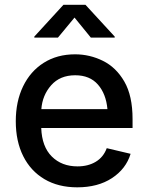

<svg xmlns="http://www.w3.org/2000/svg" viewBox="-20 -783 627 814"><path d="M307.6 11.2Q227.1 11.2 168.5 -23.4Q109.9 -58.1 78.4 -121.1Q46.9 -184.1 46.9 -269Q46.9 -353 77.9 -417Q108.9 -481 165.5 -516.8Q222.2 -552.7 298.3 -552.7Q360.4 -552.7 416.3 -525.1Q472.2 -497.6 507.1 -437.3Q542 -377 542 -278.3V-240.2H154.8Q157.7 -161.1 199.7 -119.4Q241.7 -77.6 308.6 -77.6Q353.5 -77.6 386 -97.2Q418.5 -116.7 432.6 -154.8L533.7 -130.9Q514.2 -66.9 454.6 -27.8Q395 11.2 307.6 11.2ZM155.3 -320.3H435.5Q429.7 -384.8 395.3 -424.3Q360.8 -463.9 298.8 -463.9Q234.4 -463.9 197 -421.6Q159.7 -379.4 155.3 -320.3ZM225.6 -623.5H125.5V-627.9L249 -762.7H342.3L466.3 -627.9V-623.5H365.2L295.9 -708.5Z"/></svg>

Font: Inter Medium
Style: Regular
Weight: 500
Designer: Rasmus Andersson
Foundry: rsms
Version: Version 4.001;git-9221beed3